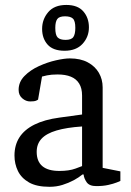

<svg xmlns="http://www.w3.org/2000/svg" viewBox="-20 -737 520 765"><path d="M177.3 7.3Q126.2 7.3 95.7 -10Q65.2 -27.4 51.4 -55.7Q37.7 -84 37.7 -117.2Q37.7 -159.1 57.5 -189.9Q77.3 -220.6 117.3 -240.6Q157.4 -260.5 216.6 -268.4L307 -280.8V-356.4Q307 -385.3 295.5 -403.9Q284.1 -422.6 262.5 -431.4Q241 -440.3 209.2 -440.3Q184.5 -440.3 167.2 -436.7Q149.9 -433.1 147.4 -431.9L131.7 -340.4Q131.4 -339.4 124.4 -336.1Q117.3 -332.8 100.2 -332.8Q83.1 -332.8 68.7 -345.3Q54.2 -357.8 54.2 -379Q54.2 -410.5 77.4 -434.1Q100.5 -457.8 134.9 -473.5Q169.2 -489.1 203 -496.7Q236.8 -504.3 258.1 -504.3Q300.9 -504.3 329.9 -488.5Q358.9 -472.8 374 -446.8Q389 -420.8 389 -388.9V-68.2L459.6 -54.2V-16Q457.5 -15 444.6 -9.8Q431.7 -4.7 411.2 -0.1Q390.7 4.5 363.7 4.5Q336 4.5 325.3 -10.9Q314.6 -26.2 313.1 -41.8H308.6Q294.1 -29.8 273.6 -18.8Q253.1 -7.8 229 -0.3Q204.9 7.3 177.3 7.3ZM216.8 -55.9Q255.4 -55.9 281 -65.4Q306.6 -74.9 307 -75.2V-233.1Q245.3 -229 205.2 -217.1Q165.1 -205.3 145.7 -184.5Q126.2 -163.7 126.2 -132Q126.2 -55.9 216.8 -55.9ZM237.2 -534.8Q191.4 -534.8 169.6 -559.4Q147.8 -584 147.8 -622Q147.8 -660 172.1 -688.6Q196.4 -717.3 244.2 -717.3Q289.8 -717.3 312 -691.6Q334.3 -666 334.3 -628Q334.3 -590 309 -562.4Q283.8 -534.8 237.2 -534.8ZM241.2 -578.1Q264.6 -578.1 272.3 -589.6Q280.1 -601 280.1 -626Q280.1 -654 270.4 -663Q260.7 -672 239.2 -672Q215.8 -672 208.1 -661Q200.3 -650 200.3 -626Q200.3 -597 209.9 -587.6Q219.5 -578.1 241.2 -578.1Z"/></svg>

Font: Faustina Light
Style: Regular
Weight: 300
Designer: Alfonso Garcia
Foundry: http://www.omnibus-type.com
Version: Version 1.200